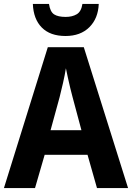

<svg xmlns="http://www.w3.org/2000/svg" viewBox="-20 -956 671 976"><path d="M473 0 425 -169H207L158 0H0L223 -716H406L631 0ZM349 -462Q344 -480 337.5 -507Q331 -534 325 -561.5Q319 -589 315 -609Q310 -577 300.5 -535Q291 -493 283 -462L237 -294H394ZM482 -936Q479 -862 434 -817.5Q389 -773 313 -773Q235 -773 192.5 -816Q150 -859 147 -936H229Q235 -896 255 -883Q275 -870 314 -870Q347 -870 370 -883.5Q393 -897 399 -936Z"/></svg>

Font: Noto Sans Lao UI SemCond
Style: Bold
Weight: 700
Width: 4
Designer: Monotype Design Team
Foundry: Monotype Imaging Inc.
Version: Version 2.000; ttfautohint (v1.8.4.7-5d5b)